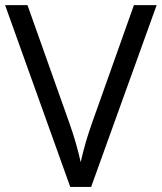

<svg xmlns="http://www.w3.org/2000/svg" viewBox="-20 -734 635 754"><path d="M505.9 -713.9H595.2L337.9 0H255.9L0 -713.9H87.9L252 -252Q280.3 -172.4 296.9 -97.2Q314.5 -176.3 342.8 -254.9Z"/></svg>

Font: f02537652
Style: Regular
Weight: 400
Foundry: Ascender Corporation
Version: Version 1.10